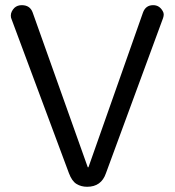

<svg xmlns="http://www.w3.org/2000/svg" viewBox="-20 -716 669 736"><path d="M316.5 -74.7H319L527.8 -667.1Q538 -696.2 567.1 -696.2Q591.1 -696.2 603.8 -673.4Q607.6 -667.1 607.6 -660.8Q607.6 -654.4 605.1 -646.8L386.1 -51.9Q368.4 0 313.9 0Q291.1 0 273.4 -10.8Q255.7 -21.5 244.3 -51.9L24.1 -643Q21.5 -648.1 21.5 -656.3Q21.5 -664.6 25.3 -672.2Q29.1 -679.7 35.4 -686.1Q46.8 -696.2 63.3 -696.2Q94.9 -696.2 105.1 -668.4Z"/></svg>

Font: Mandali
Style: Regular
Weight: 400
Designer: Purushoth Kumar Guthula
Foundry: Silikandhra, Hyderabad
Version: Version 1.0.5; ttfautohint (v1.2.25-373a) -l 7 -r 28 -G 50 -